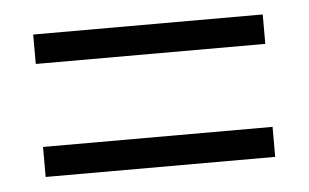

<svg xmlns="http://www.w3.org/2000/svg" viewBox="-31 -386 523 325"><g transform="rotate(-5 230.0 -224.0)"><path d="M35 -295V-345H425V-295ZM35 -103V-154H425V-103Z"/></g></svg>

Font: UnnaBold
Style: Bold
Weight: 700
Designer: Jorge de Buen Unna
Foundry: Omnibus-Type
Version: Version 2.008;hotconv 1.0.109;makeotfexe 2.5.65596